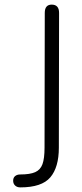

<svg xmlns="http://www.w3.org/2000/svg" viewBox="-20 -520 357 832"><path d="M37 263Q37 250 45.5 243Q54 236 68 236Q110 236 132.5 226Q155 216 164 191.5Q173 167 173 120L174 -464Q174 -500 204 -500Q236 -500 236 -464L235 120Q235 205 198 248.5Q161 292 68 292Q54 292 45.5 284Q37 276 37 263Z"/></svg>

Font: Kodchasan Light
Style: Regular
Weight: 300
Version: Version 1.000; ttfautohint (v1.6)